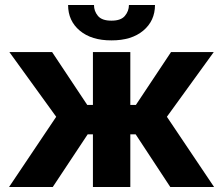

<svg xmlns="http://www.w3.org/2000/svg" viewBox="-20 -747 891 767"><path d="M16.2 0 204.5 -280.5 17.4 -539.1H188.1L328.5 -327.9H351.2V-539.1H500.6V-327.9H522.9L663.3 -539.1H834L646.7 -280.5L835.2 0H660.2L521.9 -210.4H500.6V0H351.2V-210.4H330.3L190.8 0ZM495.1 -727H599.2Q599 -663.6 552.1 -624.5Q505.3 -585.4 425.2 -585.7Q345.6 -585.4 298.8 -624.5Q252.1 -663.6 252 -727H355.5Q355.3 -702.8 371.2 -683.5Q387.2 -664.3 425.2 -664.5Q462.7 -664.3 478.8 -683.4Q494.9 -702.5 495.1 -727Z"/></svg>

Font: Inter Display V
Style: Regular
Weight: 400
Designer: Rasmus Andersson
Foundry: rsms
Version: Version 3.015;git-src